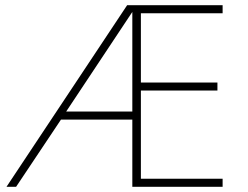

<svg xmlns="http://www.w3.org/2000/svg" viewBox="-20 -720 955 740"><path d="M838 -31V0H490V-259H215L42 0H5L470 -700H838V-669H523V-402H818V-371H523V-31ZM235 -290H490V-674Z"/></svg>

Font: Jost* Thin
Style: Regular
Weight: 200
Version: Version 3.7